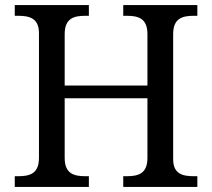

<svg xmlns="http://www.w3.org/2000/svg" viewBox="-20 -734 833 754"><path d="M38 0H329V-42H316C271 -42 234 -51 234 -114V-348H559V-114C559 -51 522 -42 477 -42H464V0H755V-42H742C698 -42 660 -50 660 -109V-600C660 -663 697 -672 742 -672H755V-714H464V-672H477C522 -672 559 -663 559 -600V-398H234V-600C234 -663 271 -672 316 -672H329V-714H38V-672H51C95 -672 133 -663 133 -604V-114C133 -51 96 -42 51 -42H38Z"/></svg>

Font: Noto Serif Thai
Style: Regular
Weight: 400
Designer: Monotype Design Team
Foundry: Monotype Imaging Inc.
Version: Version 1.901